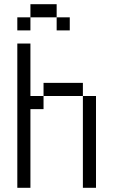

<svg xmlns="http://www.w3.org/2000/svg" viewBox="-20 -895 540 915"><path d="M312.5 -750V-812.5H250V-750ZM62.5 -687.5V0H125Q125 0 125 -375H187.5V-437.5H125Q125 -437.5 125 -687.5ZM375 -437.5V0H437.5V-437.5ZM187.5 -437.5H375V-500H187.5ZM125 -812.5H62.5V-750H125ZM125 -812.5H250V-875H125Z"/></svg>

Font: UnifontExMono
Style: Regular
Weight: 500
Version: Version 15.0.06